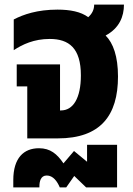

<svg xmlns="http://www.w3.org/2000/svg" viewBox="-20 -604 579 838"><path d="M99 0H232C419 0 495 -100 495 -270C495 -358 474 -416 441 -449C501 -481 521 -532 521 -584H391C391 -562 382 -544 365 -529C333 -553 286 -562 231 -562C143 -562 82 -541 40 -519V-385C78 -410 128 -434 197 -434C281 -434 333 -394 333 -275C333 -175 299 -122 246 -122H242V-323H53V-227H99ZM38 214H152V210C152 189 157 162 184 162C212 162 230 188 241 214H269L304 164L356 214H491V28H360V102L303 55L257 109C229 68 200 43 150 43C84 43 38 85 38 182Z"/></svg>

Font: Noto Sans Thai SemCond ExtBd
Style: Regular
Weight: 800
Width: 4
Designer: Monotype Design Team
Foundry: Monotype Imaging Inc.
Version: Version 2.002